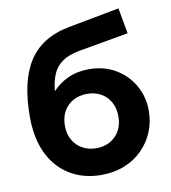

<svg xmlns="http://www.w3.org/2000/svg" viewBox="-84 -807 794 894"><g transform="rotate(-10 313.5 -360.0)"><path d="M324 15Q260.5 15 208.5 -7.2Q156.5 -29.5 119.2 -71Q82 -112.5 62 -172.2Q42 -232 42 -307Q42 -390 56.2 -455Q70.5 -520 100.5 -568Q130.5 -616 178.5 -646.2Q226.5 -676.5 294 -689.5L536 -735L558 -613.5L322.5 -572Q271 -562.5 241 -541.5Q211 -520.5 196.5 -487.2Q182 -454 177.5 -406.5Q209 -440.5 252.2 -460.2Q295.5 -480 350.5 -480Q421.5 -480 476 -448Q530.5 -416 561.5 -361.8Q592.5 -307.5 592.5 -242Q592.5 -188.5 573.2 -142Q554 -95.5 518.5 -60Q483 -24.5 434 -4.8Q385 15 324 15ZM322.5 -111.5Q358 -111.5 386.8 -127.2Q415.5 -143 432 -171.8Q448.5 -200.5 448.5 -240Q448.5 -279.5 432 -308.5Q415.5 -337.5 387 -353Q358.5 -368.5 322.5 -368.5Q286 -368.5 257.2 -353Q228.5 -337.5 212 -308.5Q195.5 -279.5 195.5 -240Q195.5 -200.5 212.2 -171.8Q229 -143 257.8 -127.2Q286.5 -111.5 322.5 -111.5Z"/></g></svg>

Font: Geologica SemiBold
Style: Regular
Weight: 600
Designer: Sindre Bremnes, Frode Helland
Foundry: Monokrom Skriftforlag AS
Version: Version 1.010;gftools[0.9.28]